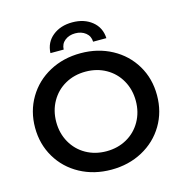

<svg xmlns="http://www.w3.org/2000/svg" viewBox="-128 -1019 1098 1147"><g transform="rotate(-15 421.0 -445.5)"><path d="M44 -350Q44 -452 93 -534.5Q142 -617 228 -663.5Q314 -710 421 -710Q528 -710 614 -663.5Q700 -617 749 -535Q798 -453 798 -350Q798 -247 749 -165Q700 -83 614 -36.5Q528 10 421 10Q314 10 228 -36.5Q142 -83 93 -165.5Q44 -248 44 -350ZM667 -350Q667 -420 635 -476.5Q603 -533 547 -564.5Q491 -596 421 -596Q351 -596 295 -564.5Q239 -533 207 -476.5Q175 -420 175 -350Q175 -280 207 -223.5Q239 -167 295 -135.5Q351 -104 421 -104Q491 -104 547 -135.5Q603 -167 635 -223.5Q667 -280 667 -350ZM421 -901Q494 -901 542.5 -862Q591 -823 594 -757H512Q511 -792 485 -812.5Q459 -833 421 -833Q383 -833 357 -812.5Q331 -792 330 -757H248Q251 -823 299.5 -862Q348 -901 421 -901Z"/></g></svg>

Font: mBank SemiBold
Style: Regular
Weight: 600
Designer: Julieta Ulanovsky
Foundry: Julieta Ulanovsky
Version: Version 7.200